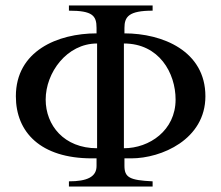

<svg xmlns="http://www.w3.org/2000/svg" viewBox="-20 -682 809 702"><path d="M435 -580C435 -621 451 -643 538 -643V-662H232V-643C318 -643 333 -625 333 -580V-560C191 -560 38 -496 38 -330C38 -199 128 -103 316 -103H333V-75C333 -35 298 -19 232 -19V0H538V-19C454 -23 435 -33 435 -76V-103H460C570 -103 731 -172 731 -330C731 -496 574 -560 435 -560ZM433 -523C562 -523 622 -415 622 -318C622 -205 526 -140 433 -140ZM335 -140C214 -140 147 -224 147 -318C147 -416 224 -523 335 -523Z"/></svg>

Font: XITS Math
Style: Regular
Weight: 400
Designer: MicroPress Inc., with final additions and corrections provided by Coen Hoffman, Elsevier (retired)
Version: Version 1.108